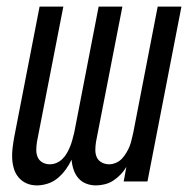

<svg xmlns="http://www.w3.org/2000/svg" viewBox="-20 -550 590 582"><path d="M92 12Q75 12 61 6Q47 0 37 -11.5Q27 -23 22.5 -37.5Q18 -52 17 -68Q16 -84 18 -100.5Q20 -117 23 -134L100 -530H172L92 -120Q90 -107 90 -95Q90 -83 94.5 -73Q99 -63 109 -57.5Q119 -52 131 -52Q142 -52 152 -56.5Q162 -61 170 -69Q178 -77 183.5 -87Q189 -97 193 -107Q197 -117 199.5 -127Q202 -137 205 -148L279 -530H351L271 -120Q269 -107 269 -95Q269 -83 273.5 -73Q278 -63 288.5 -57.5Q299 -52 311 -52Q321 -52 331.5 -56.5Q342 -61 349.5 -69Q357 -77 363 -87Q369 -97 373 -107Q377 -117 379 -127Q381 -137 384 -148L458 -530H530L427 0H355L363 -44Q356 -32 346 -21.5Q336 -11 324 -3Q312 5 298 8.5Q284 12 271 12Q255 12 241 6.5Q227 1 217.5 -10Q208 -21 203 -36Q198 -51 197 -66Q190 -51 179.5 -36.5Q169 -22 155.5 -10.5Q142 1 125 6.5Q108 12 92 12Z"/></svg>

Font: Lode
Style: Italic
Weight: 400
Italic angle: -11°
Monospace: yes
Designer: Belleve Invis
Foundry: Belleve Invis
Version: Version 29.2.0; ttfautohint (v1.8.3)